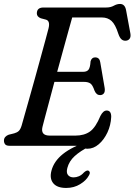

<svg xmlns="http://www.w3.org/2000/svg" viewBox="-23 -738 681 972"><path d="M356.5 0H25Q9 0 3 -7.5Q-3 -15 -3 -26Q-3 -37.5 4 -45Q11 -52.5 21 -56L49 -63Q63.5 -67 72 -75Q80.5 -83 86.5 -102.5Q90 -115 100.2 -151Q110.5 -187 124.5 -236.8Q138.5 -286.5 153.8 -341.2Q169 -396 183 -447.5Q197 -499 207.8 -538.2Q218.5 -577.5 223 -595.5Q231.5 -632 210 -638.5L183.5 -645.5Q163.5 -653.5 163.5 -670Q163.5 -700 197 -700H514.5Q537 -700 553 -709Q569 -718 584.5 -718Q610 -718 615.5 -685L637 -569Q640 -552 633.8 -542.8Q627.5 -533.5 615.5 -532Q602 -530.5 592.5 -538.5Q583 -546.5 576 -567Q561 -614.5 541.5 -632Q522 -649.5 493.5 -649.5H342.5Q336.5 -628 324.5 -585.2Q312.5 -542.5 297.5 -487.5Q282.5 -432.5 266.5 -374.5H398.5Q416.5 -374.5 425 -385Q433.5 -395.5 435.5 -427.5Q441 -447.5 458.5 -447.5Q470.5 -447.5 476.8 -440.8Q483 -434 484.5 -423L507 -292Q509.5 -273.5 502.5 -265Q495.5 -256.5 483.5 -256.5Q465 -256.5 455.5 -279Q446 -307.5 434.5 -315.5Q423 -323.5 401.5 -323.5H252.5Q238 -269 225.2 -221.2Q212.5 -173.5 203.5 -140Q194.5 -106.5 192 -95.5Q181.5 -51.5 229 -51.5H358.5Q403.5 -51.5 432.5 -72.2Q461.5 -93 485.5 -151.5Q499.5 -178.5 517 -178.5Q540.5 -178.5 540 -146Q538 -104 520.8 -67.2Q503.5 -30.5 477 -7.8Q450.5 15 420 15Q403.5 15 389.8 7.5Q376 0 356.5 0ZM425 -23 431.5 2Q382.5 27 354.8 52.5Q327 78 318 112Q311.5 136 321.2 148Q331 160 349.5 160Q363 160 376.5 154.2Q390 148.5 401.5 135.5Q414.5 123.5 423.5 125.5Q429 127 431.2 133.5Q433.5 140 426 152Q413.5 175.5 382.5 194.5Q351.5 213.5 312 213.5Q266 213.5 246.5 189.5Q227 165.5 237.5 126Q250 78 295.8 41.5Q341.5 5 425 -23Z"/></svg>

Font: Fraunces 72pt S100
Style: Italic
Weight: 400
Italic angle: -16°
Version: Version 1.000; ttfautohint (v1.8.3)